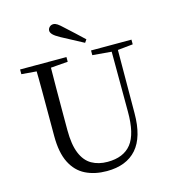

<svg xmlns="http://www.w3.org/2000/svg" viewBox="-135 -1056 1068 1184"><g transform="rotate(-15 398.5 -464.5)"><path d="M488 -802 475 -783Q440 -802 405.5 -820Q371 -838 336 -857Q305 -874 292.5 -887Q280 -900 280 -912Q280 -925 290 -935Q300 -945 315 -945Q327 -945 340.5 -936Q354 -927 377 -905Q403 -882 431 -855.5Q459 -829 488 -802ZM401 16Q324 16 265.5 -13Q207 -42 174.5 -106.5Q142 -171 142 -276V-391Q142 -476 142 -560.5Q142 -645 140 -728H232Q231 -645 230.5 -561Q230 -477 230 -391V-291Q230 -199 253 -143Q276 -87 319 -62.5Q362 -38 420 -38Q522 -38 571.5 -100.5Q621 -163 620 -306L619 -728H659L657 -286Q657 -133 591.5 -58.5Q526 16 401 16ZM45 -698V-728H341V-698L201 -687H180ZM498 -698V-728H756V-698L647 -687H626Z"/></g></svg>

Font: Noto Serif JP ExtraLight
Style: Regular
Weight: 400
Version: Version 2.003-H1;hotconv 1.1.1;makeotfexe 2.6.0